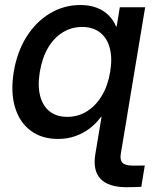

<svg xmlns="http://www.w3.org/2000/svg" viewBox="-20 -552 625 777"><path d="M492.7 205.6Q418.5 205.6 386.7 171.6Q355 137.7 365.7 72.3L392.6 -89.4H495.6L468.8 70.8Q464.8 95.7 475.8 106.9Q486.8 118.2 518.1 118.2Q527.8 118.2 543 118.2Q558.1 118.2 565.9 117.7L551.8 204.1Q541 204.6 526.4 205.1Q511.7 205.6 492.7 205.6ZM215.3 10.3Q148.4 10.3 103.5 -23.7Q58.6 -57.6 40.5 -118.7Q22.5 -179.7 35.6 -261.2Q49.3 -342.8 87.6 -403.6Q126 -464.4 182.4 -498Q238.8 -531.7 305.2 -531.7Q342.3 -531.7 371.1 -520.8Q399.9 -509.8 419.4 -490.2Q439 -470.7 449.7 -444.8H452.1L464.8 -522.5H567.4L480.5 0H378.9L392.1 -79.6H389.2Q369.1 -52.2 342.8 -32.2Q316.4 -12.2 284.4 -1Q252.4 10.3 215.3 10.3ZM252 -79.1Q296.4 -79.1 332.3 -101.8Q368.2 -124.5 392.6 -165.5Q417 -206.5 425.8 -261.2Q435.1 -316.4 424.3 -357.2Q413.6 -397.9 385 -420.4Q356.4 -442.9 312 -442.9Q269.5 -442.9 234.1 -421.1Q198.7 -399.4 174.8 -359.1Q150.9 -318.8 141.1 -261.2Q131.8 -204.1 142.6 -163.3Q153.3 -122.6 181.4 -100.8Q209.5 -79.1 252 -79.1Z"/></svg>

Font: Inter 28pt Medium
Style: Italic
Weight: 500
Italic angle: -9.3988°
Designer: Rasmus Andersson
Foundry: rsms
Version: Version 4.001;git-66647c0bb